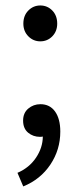

<svg xmlns="http://www.w3.org/2000/svg" viewBox="-20 -497 293 698"><path d="M64.5 180.7 43.5 131.3Q86.4 112.8 110.8 76.4Q135.3 40 135.7 -0.5Q132.8 0 130.4 0.2Q127.9 0.5 125.5 0.5Q100.6 0.5 82.3 -14.6Q64 -29.8 64 -58.6Q64 -86.4 82.8 -102.3Q101.6 -118.2 127 -118.2Q161.1 -118.2 180.2 -91.6Q199.2 -64.9 199.2 -18.6Q199.2 47.4 163.1 101.3Q127 155.3 64.5 180.7ZM126.5 -346.7Q101.1 -346.7 83 -365Q64.9 -383.3 64.9 -411.1Q64.9 -440.4 83 -458.7Q101.1 -477.1 126.5 -477.1Q152.3 -477.1 170.2 -458.7Q188 -440.4 188 -411.1Q188 -383.3 170.2 -365Q152.3 -346.7 126.5 -346.7Z"/></svg>

Font: Varta Light Medium
Style: Regular
Weight: 500
Version: Version 1.004